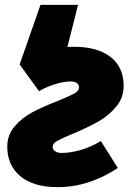

<svg xmlns="http://www.w3.org/2000/svg" viewBox="-20 -759 530 792"><path d="M147 -739H302L258 -565Q268 -566 286 -566Q382 -566 436 -524Q490 -482 490 -405Q490 -355 458.5 -318Q427 -281 385.5 -257.5Q344 -234 282 -208Q236 -189 216.5 -178Q197 -167 197 -154Q197 -142 207.5 -135Q218 -128 234 -128Q269 -128 311.5 -140Q354 -152 396 -177L466 -66Q346 13 218 13Q118 13 64 -32Q10 -77 10 -154Q10 -203 41 -238.5Q72 -274 114.5 -296.5Q157 -319 217 -342Q264 -361 285 -372.5Q306 -384 306 -398Q306 -410 297 -416.5Q288 -423 271 -423Q243 -423 206.5 -411.5Q170 -400 141 -383L61 -493Z"/></svg>

Font: Nebula Sans Black
Style: Regular
Weight: 900
Italic angle: -9°
Designer: Paul D. Hunt for Adobe (as Source Sans)
Foundry: Nebula Entertainment & Broadcasting LLC
Version: Version 1.010